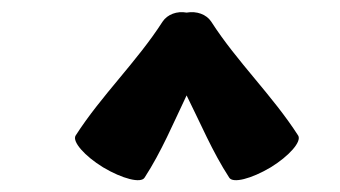

<svg xmlns="http://www.w3.org/2000/svg" viewBox="-20 -1061 566 320"><path d="M221 -765C249 -808 269 -856 291 -902C314 -856 334 -808 362 -765C368 -755 399 -763 431 -782C462 -801 483 -825 477 -835C434 -902 375 -958 332 -1025C324 -1037 308 -1043 291 -1040C275 -1043 259 -1037 251 -1025C208 -958 149 -902 106 -835C100 -825 121 -801 152 -782C184 -763 215 -755 221 -765Z"/></svg>

Font: Nupuram Expanded Bold
Style: Regular
Weight: 700
Width: 7
Designer: Santhosh Thottingal (santhosh.thottingal@gmail.com)
Foundry: SMC
Version: Version 1.000